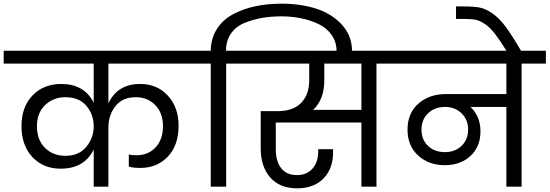

<svg xmlns="http://www.w3.org/2000/svg" viewBox="-47 -1016 2991 1045"><path d="M463 0V-202Q412 -98 283 -98Q188 -98 129 -161.5Q70 -225 70 -330Q70 -434 130 -496.5Q190 -559 286 -559Q412 -559 463 -457V-670H-27V-740H1021V-670H543V-453Q592 -559 716 -559Q808 -559 866.5 -495.5Q925 -432 925 -332Q925 -225 866.5 -163.5Q808 -102 716 -102Q679 -102 654 -109V-175Q670 -171 696 -171Q759 -171 799.5 -213.5Q840 -256 840 -330Q840 -401 798 -444Q756 -487 693 -487Q619 -487 581 -438Q543 -389 543 -322V0ZM309 -168Q383 -168 423 -217Q463 -266 463 -328Q463 -392 423.5 -439.5Q384 -487 309 -487Q243 -487 198.5 -444Q154 -401 154 -330Q154 -255 197.5 -211.5Q241 -168 309 -168Z M1184 -670V0H1100V-670H968V-740H1100Q1101 -807 1133 -857.5Q1165 -908 1219.5 -937.5Q1274 -967 1340.5 -981.5Q1407 -996 1485 -996Q1589 -996 1673.5 -969Q1758 -942 1813.5 -882Q1869 -822 1869 -737V-720H1785V-736Q1785 -788 1757.5 -826.5Q1730 -865 1685 -886Q1640 -907 1589.5 -917Q1539 -927 1485 -927Q1428 -927 1379 -918.5Q1330 -910 1283.5 -891Q1237 -872 1210 -833Q1183 -794 1183 -740H1315V-670Z M1718 -579Q1718 -474 1657 -418H1920V-670H1718ZM1262 -670V-740H2135V-670H2002V0H1920V-349H1454V-203Q1454 -139 1483 -101Q1512 -63 1570 -63Q1623 -63 1654 -98.5Q1685 -134 1685 -192V-204H1765Q1766 -197 1766 -188Q1766 -98 1713.5 -44.5Q1661 9 1571 9Q1475 9 1423.5 -50.5Q1372 -110 1372 -207V-411H1464Q1548 -411 1592 -456Q1636 -501 1636 -579V-670Z M2375 -188Q2430 -188 2465.5 -222.5Q2501 -257 2501 -311Q2501 -364 2465.5 -399Q2430 -434 2375 -434Q2319 -434 2283 -399.5Q2247 -365 2247 -310Q2247 -256 2282.5 -222Q2318 -188 2375 -188ZM2081 -670V-740H2924V-670H2792V0H2709V-434H2514Q2568 -382 2568 -301Q2568 -217 2513.5 -167Q2459 -117 2374 -117Q2286 -117 2228.5 -170Q2171 -223 2171 -310Q2171 -400 2230 -452Q2289 -504 2381 -504H2709V-670Z M2712 -736Q2673 -798 2646.5 -832.5Q2620 -867 2592 -885.5Q2564 -904 2541 -908.5Q2518 -913 2477 -913H2435V-981H2476Q2531 -981 2563 -975Q2595 -969 2632.5 -943.5Q2670 -918 2705.5 -870Q2741 -822 2791 -736Z"/></svg>

Font: SVN-Poppins
Style: Regular
Weight: 400
Designer: Ninad Kale (Devanagari), Jonny Pinhorn (Latin)
Foundry: Indian Type Foundry
Version: Version 3.002 2017